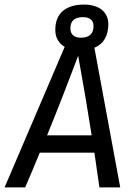

<svg xmlns="http://www.w3.org/2000/svg" viewBox="-41 -820 597 840"><path d="M485 0 372 -611C411 -627 433 -662 433 -715C432 -771 389 -800 326 -800C251 -800 200 -765 201 -688C201 -654 217 -630 242 -615L-21 0H69C91 -50 112 -101 133 -152H372L394 0ZM301 -576C322 -461 342 -344 360 -228H165C212 -343 257 -459 301 -576ZM322 -745C354 -745 368 -729 368 -708C369 -677 354 -655 313 -655C280 -655 267 -673 267 -695C267 -729 285 -745 322 -745Z"/></svg>

Font: Ropa Sans
Style: Italic
Weight: 400
Designer: Botio Nikoltchev
Foundry: Botjo Nikoltchev
Version: Version 1.002